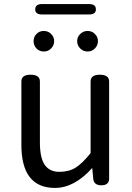

<svg xmlns="http://www.w3.org/2000/svg" viewBox="-20 -910 647 943"><path d="M250 13Q85 13 85 -199V-510Q85 -543 130 -543Q176 -543 176 -510V-210Q176 -134 200 -100Q224 -66 271 -66Q319 -66 352 -87Q385 -108 425 -158V-510Q425 -543 470 -543Q516 -543 516 -510V-33Q516 0 478 0Q440 0 438 -33L433 -85Q345 13 250 13ZM231 -672Q217 -657 195 -657Q174 -657 159 -672Q145 -687 145 -708Q145 -729 159 -743Q173 -758 195 -758Q217 -758 231 -743Q246 -729 246 -708Q246 -687 231 -672ZM186 -839Q153 -839 153 -864Q153 -890 186 -890H418Q451 -890 451 -864Q451 -839 418 -839ZM446 -672Q432 -657 410 -657Q389 -657 374 -672Q359 -687 359 -708Q359 -729 374 -743Q389 -758 410 -758Q432 -758 446 -743Q461 -729 461 -708Q461 -687 446 -672Z"/></svg>

Font: Swei Gothic CJK TC Regular
Style: Regular
Weight: 400
Version: Version 2.129